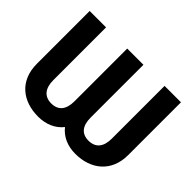

<svg xmlns="http://www.w3.org/2000/svg" viewBox="-145 -995 1273 1273"><g transform="rotate(45 491.5 -358.5)"><path d="M63.2 -232.2C63.2 -74.6 170.5 9.9 316.4 9.9C389.2 9.9 451 -16.3 491.8 -67.5C532 -16.3 593 9.9 665.5 9.9C809.7 9.9 919.4 -74.6 919.4 -232.2V-727.3H765.6V-232.2C765.6 -154.1 729.8 -113.6 665.5 -113.6C601.6 -113.6 567.5 -154.1 567.5 -232.2V-727.3H415.5V-232.2C415.5 -154.1 380.7 -113.6 316.4 -113.6C252.5 -113.6 217 -155.2 217 -232.2V-727.3H63.2Z"/></g></svg>

Font: Margiela Sans
Style: Bold
Weight: 700
Designer: Stefan Endress, Andreas Faust
Version: Version 1.100;FEAKit 1.0